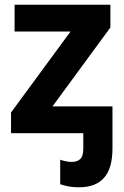

<svg xmlns="http://www.w3.org/2000/svg" viewBox="-20 -566 528 816"><path d="M449.2 -545.9V-449.2L203.1 -113.8H458V64Q458 150.4 421.9 189.9Q386.7 230 315.9 230Q291.5 230 272.9 226.6Q250 222.2 235.8 216.8V112.8Q250 117.7 258.8 119.1Q271 122.1 284.2 122.1Q310.1 122.1 321.3 109.4Q334 98.1 334 64V0H26.9V-87.9L279.8 -432.1H42V-545.9Z"/></svg>

Font: Droid Sans Thai
Style: Bold
Weight: 700
Designer: Steve Matteson
Foundry: Ascender Corporation
Version: Version 1.00